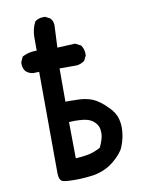

<svg xmlns="http://www.w3.org/2000/svg" viewBox="-86 -825 672 889"><g transform="rotate(-10 250.0 -380.0)"><path d="M212.9 -360.4Q220.7 -360.4 225.1 -360.4Q229.5 -360.4 235.4 -360.4Q285.2 -360.4 305.7 -356.4Q326.2 -352.5 339.8 -346.7Q372.1 -333 407.2 -296.9Q436.5 -268.6 444.3 -236.3Q449.2 -215.8 449.2 -198.2Q449.2 -152.3 430.7 -107.4Q418.9 -79.1 378.9 -45.9Q338.9 -12.7 284.2 -2.9Q241.2 3.9 195.3 3.9Q145.5 3.9 133.8 -2Q119.1 -10.7 119.1 -41Q119.1 -43 119.1 -44.9L117.2 -517.6L89.8 -516.6Q70.3 -518.6 55.7 -531.2Q43 -545.9 43 -567.4Q43 -575.2 43.9 -577.1L54.7 -600.6Q85 -616.2 117.2 -616.2Q120.1 -616.2 123 -616.2V-678.7Q123 -717.8 140.6 -751Q158.2 -763.7 179.7 -763.7Q182.6 -763.7 188.5 -763.7L210.9 -752Q219.7 -742.2 222.2 -732.9Q224.6 -723.6 224.6 -717.8Q224.6 -713.9 219.7 -613.3L303.7 -617.2L330.1 -603.5Q342.8 -585 342.8 -563.5Q342.8 -560.5 342.8 -554.7L331.1 -531.2Q311.5 -517.6 293 -516.6H212.9ZM340.8 -141.6Q351.6 -168.9 351.6 -186.5Q351.6 -197.3 350.6 -205.1Q347.7 -226.6 328.6 -243.7Q309.6 -260.7 276.4 -263.7Q254.9 -265.6 238.8 -265.6Q222.7 -265.6 212.9 -264.6L214.8 -93.8Q248 -95.7 273.9 -100.6Q299.8 -105.5 332 -122.1Q336.9 -130.9 340.8 -141.6Z"/></g></svg>

Font: JasonHandwriting2
Style: SemiBold
Weight: 600
Version: Version 1.04.7